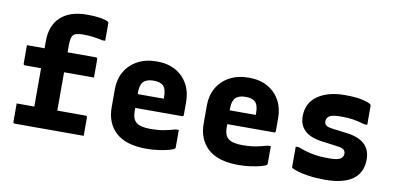

<svg xmlns="http://www.w3.org/2000/svg" viewBox="-73 -996 2546 1233"><g transform="rotate(10 1200.0 -379.0)"><path d="M60 -130H175V-380H71Q60 -380 60 -391V-510H175V-558Q175 -659 235.5 -714.5Q296 -770 406 -770Q465 -770 502.5 -762.5Q540 -755 547 -747Q550 -744 550 -739V-625H530Q499 -632 470 -636Q441 -640 403 -640Q357 -640 341 -625Q325 -609 325 -556V-510H509Q520 -510 520 -499V-380H325V-130H509Q520 -130 520 -119V0H71Q60 0 60 -11Z M902 -552Q973 -552 1024 -523Q1075 -494 1102.5 -444Q1130 -394 1130 -330V-244Q1130 -234 1120 -234H815V-210Q815 -166 836 -145Q851 -130 875.5 -124Q900 -118 932 -118Q985 -118 1023 -125.5Q1061 -133 1095 -143H1115V-29Q1115 -25 1111 -21Q1104 -14 1076 -6.5Q1048 1 1009 6.5Q970 12 931 12Q796 12 730.5 -48.5Q665 -109 665 -212V-330Q665 -394 693.5 -444Q722 -494 775 -523Q828 -552 902 -552ZM902 -427Q857 -427 836 -406Q815 -385 815 -337V-324H985V-337Q985 -387 964 -408Q945 -427 902 -427Z M1502 -552Q1573 -552 1624 -523Q1675 -494 1702.5 -444Q1730 -394 1730 -330V-244Q1730 -234 1720 -234H1415V-210Q1415 -166 1436 -145Q1451 -130 1475.5 -124Q1500 -118 1532 -118Q1585 -118 1623 -125.5Q1661 -133 1695 -143H1715V-29Q1715 -25 1711 -21Q1704 -14 1676 -6.5Q1648 1 1609 6.5Q1570 12 1531 12Q1396 12 1330.5 -48.5Q1265 -109 1265 -212V-330Q1265 -394 1293.5 -444Q1322 -494 1375 -523Q1428 -552 1502 -552ZM1502 -427Q1457 -427 1436 -406Q1415 -385 1415 -337V-324H1585V-337Q1585 -387 1564 -408Q1545 -427 1502 -427Z M2095 -131Q2151 -131 2170 -143.5Q2189 -156 2189 -177Q2189 -193 2178 -203Q2167 -213 2133 -217L2029 -231Q1956 -241 1919.5 -276Q1883 -311 1883 -368Q1883 -455 1950 -502Q2017 -549 2127 -549Q2204 -549 2246.5 -538Q2289 -527 2298 -518Q2301 -515 2301 -508V-386H2281Q2238 -399 2205 -404Q2172 -409 2128 -409Q2071 -409 2051.5 -396.5Q2032 -384 2032 -361Q2032 -345 2043 -336Q2054 -327 2083 -323L2178 -311Q2336 -292 2336 -166Q2336 -79 2274.5 -35Q2213 9 2094 9Q2035 9 1988 2Q1941 -5 1911.5 -14.5Q1882 -24 1875 -30Q1873 -32 1873 -37V-168H1893Q1942 -149 1987.5 -140Q2033 -131 2095 -131Z"/></g></svg>

Font: Recursive Mn Lnr St XBd
Style: Regular
Weight: 800
Monospace: yes
Version: Version 1.079;hotconv 1.0.112;makeotfexe 2.5.65598; ttfautoh